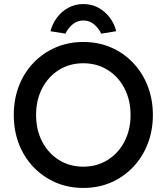

<svg xmlns="http://www.w3.org/2000/svg" viewBox="-20 -917 822 947"><path d="M391 10Q317 10 254.5 -17Q192 -44 145.5 -92.5Q99 -141 73.5 -206.5Q48 -272 48 -350Q48 -428 73.5 -493.5Q99 -559 145.5 -607.5Q192 -656 254.5 -683Q317 -710 391 -710Q465 -710 527.5 -683Q590 -656 636.5 -607Q683 -558 708.5 -492.5Q734 -427 734 -350Q734 -273 708.5 -207.5Q683 -142 636.5 -93Q590 -44 527.5 -17Q465 10 391 10ZM391 -95Q458 -95 511 -128Q564 -161 594 -219Q624 -277 624 -350Q624 -423 594 -481Q564 -539 511 -572Q458 -605 391 -605Q323 -605 270.5 -572Q218 -539 188 -481.5Q158 -424 158 -350Q158 -276 188 -218.5Q218 -161 270.5 -128Q323 -95 391 -95ZM303 -751 229 -763Q238 -799 260.5 -829.5Q283 -860 316.5 -878.5Q350 -897 391 -897Q433 -897 466 -878.5Q499 -860 522 -829.5Q545 -799 553 -763L479 -751Q468 -776 445 -796Q422 -816 391 -816Q360 -816 337 -796Q314 -776 303 -751Z"/></svg>

Font: Lexend
Style: Regular
Weight: 400
Designer: Bonnie Shaver-Troup, Thomas Jockin
Foundry: Lexend
Version: Version 1.007; ttfautohint (v1.8.3)